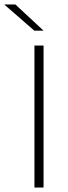

<svg xmlns="http://www.w3.org/2000/svg" viewBox="-67 -844 304 864"><path d="M129 -639V0H88V-639ZM128.5 -706.5 2 -824H-47V-823L87.5 -706H128.5Z"/></svg>

Font: Anek Malayalam Medium ExtraLight
Style: Regular
Weight: 250
Version: Version 1.003